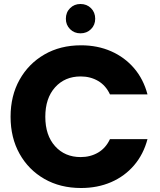

<svg xmlns="http://www.w3.org/2000/svg" viewBox="-20 -937 802 962"><path d="M33 -352Q33 -457 78 -537.5Q123 -618 202.5 -664Q282 -710 386 -710Q469 -710 537 -680Q605 -650 652 -595Q699 -540 719 -464H531Q510 -509 471.5 -531.5Q433 -554 384 -554Q305 -554 256 -499.5Q207 -445 207 -352Q207 -259 256 -204.5Q305 -150 384 -150Q433 -150 471.5 -172.5Q510 -195 531 -240H719Q699 -164 652 -109Q605 -54 537 -24.5Q469 5 386 5Q282 5 202.5 -40.5Q123 -86 78 -166.5Q33 -247 33 -352ZM383 -770Q352 -770 331 -791Q310 -812 310 -843Q310 -875 331 -896Q352 -917 383 -917Q415 -917 436 -896Q457 -875 457 -843Q457 -812 436 -791Q415 -770 383 -770Z"/></svg>

Font: Poppins
Style: Bold
Weight: 700
Designer: Ninad Kale (Devanagari), Jonny Pinhorn (Latin)
Version: Version 5.002